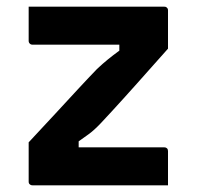

<svg xmlns="http://www.w3.org/2000/svg" viewBox="-20 -556 590 576"><path d="M66 -536H472Q477 -536 479 -534.5Q481 -533 482.5 -531Q484 -529 484 -525V-410Q458 -381 435 -355Q412 -329 391 -305.5Q370 -282 351 -261Q332 -240 315 -221.5Q298 -203 282 -186Q263 -166 247.5 -154.5Q232 -143 216 -132V-114Q239 -114 262 -114Q285 -114 308 -114H473Q478 -114 481 -111Q484 -108 484 -103Q484 -77 484 -51.5Q484 -26 484 0H78Q74 0 71.5 -1.5Q69 -3 67.5 -5Q66 -7 66 -11V-129Q110 -176 146 -215Q182 -254 212.5 -287Q243 -320 271 -349Q288 -365 304 -378Q320 -391 338 -404V-422Q311 -422 284 -422Q257 -422 230 -422H77Q74 -422 71.5 -423.5Q69 -425 67.5 -427.5Q66 -430 66 -433Q66 -458 66 -484Q66 -510 66 -536Z"/></svg>

Font: Recursive SemiBold
Style: Regular
Weight: 600
Version: Version 1.085